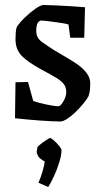

<svg xmlns="http://www.w3.org/2000/svg" viewBox="-20 -477 403 768"><path d="M220 9Q210 9 188 8Q166 7 138 5Q110 3 84 0.5Q58 -2 40 -4L42 -148L92 -149L113 -73Q136 -65 168 -58.5Q200 -52 214 -52Q222 -52 233.5 -71.5Q245 -91 245 -108Q245 -127 236 -139.5Q227 -152 206 -165Q185 -178 149 -197Q90 -229 66 -254.5Q42 -280 42 -320Q42 -333 43 -346.5Q44 -360 47 -369Q58 -386 79 -406.5Q100 -427 121.5 -442Q143 -457 154 -457Q170 -457 201.5 -455.5Q233 -454 266.5 -452Q300 -450 320 -448L317 -326H261L254 -379Q250 -381 235 -383.5Q220 -386 201.5 -388.5Q183 -391 167.5 -393Q152 -395 147 -395Q137 -395 131 -385.5Q125 -376 125 -353Q125 -325 148.5 -308.5Q172 -292 197 -276Q215 -265 239.5 -251Q264 -237 287.5 -221Q311 -205 326 -185.5Q341 -166 341 -143Q341 -133 340 -120Q339 -107 334 -92Q327 -79 313 -62Q299 -45 282 -28.5Q265 -12 248.5 -1.5Q232 9 220 9ZM173 271 134 254Q145 227 151 206Q157 185 159 169Q138 158 132 146.5Q126 135 127 128L130 111Q131 109 142 100Q153 91 165.5 83Q178 75 180 75Q185 75 196 85Q207 95 216.5 106.5Q226 118 226 124Q226 143 217.5 171Q209 199 196.5 226.5Q184 254 173 271Z"/></svg>

Font: Grenze Gotisch
Style: Regular
Weight: 400
Designer: Renata Polastri
Foundry: Omnibus-Type
Version: Version 1.001